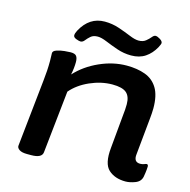

<svg xmlns="http://www.w3.org/2000/svg" viewBox="-105 -809 907 918"><g transform="rotate(15 348.5 -349.5)"><path d="M595 7Q542 7 510.5 -22Q479 -51 487 -130L503 -303Q504 -313 505 -323.5Q506 -334 506 -351Q506 -390 485.5 -407.5Q465 -425 416 -425Q361 -425 305.5 -400.5Q250 -376 216 -336L183 -27Q180 2 127 2H107Q81 2 68.5 -6.5Q56 -15 57 -26L92 -357Q95 -384 96.5 -407.5Q98 -431 98 -456Q98 -467 97.5 -476Q97 -485 97 -495Q97 -506 114.5 -512Q132 -518 152.5 -520Q173 -522 183 -522Q205 -522 212 -512Q219 -502 219 -483Q219 -454 212 -420Q258 -470 325 -500Q392 -530 459 -530Q511 -530 550.5 -515.5Q590 -501 612 -465Q634 -429 634 -365Q634 -352 633 -340Q632 -328 631 -316L613 -133Q608 -93 641 -93Q652 -93 660.5 -96.5Q669 -100 672 -100Q680 -100 680 -89Q680 -86 679 -73.5Q678 -61 674 -38Q669 -13 643 -3Q617 7 595 7ZM214 -584Q207 -584 192.5 -589.5Q178 -595 178 -605Q178 -615 186 -630Q227 -706 303 -706Q340 -706 374 -694.5Q408 -683 435.5 -671.5Q463 -660 481 -660Q503 -660 516.5 -671Q530 -682 538.5 -692.5Q547 -703 555 -703Q564 -703 577.5 -694.5Q591 -686 591 -677Q591 -671 582 -654Q563 -620 534.5 -601Q506 -582 465 -582Q429 -582 395.5 -593.5Q362 -605 334.5 -616.5Q307 -628 289 -628Q267 -628 254.5 -617Q242 -606 233.5 -595Q225 -584 214 -584Z"/></g></svg>

Font: Asap Expanded Expanded SemiBold
Style: Italic
Weight: 600
Width: 7
Italic angle: -6°
Designer: Pablo Cosgaya
Foundry: Omnibus-Type
Version: Version 3.001; ttfautohint (v1.8.4.7-5d5b)